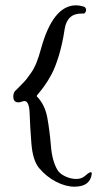

<svg xmlns="http://www.w3.org/2000/svg" viewBox="-20 -779 394 722"><path d="M292 -755Q301 -753 303 -746Q305 -739 301.5 -733.5Q298 -728 296 -728H286Q232 -728 223 -669Q215 -615 201.5 -570.5Q188 -526 174 -500Q160 -474 147 -456Q134 -438 126 -429Q118 -420 118 -418V-417Q149 -386 158 -336Q167 -286 171.5 -230Q176 -174 196 -140Q204 -126 225 -116Q246 -106 267 -106Q286 -106 299 -117Q326 -141 325 -125Q319 -77 260 -77Q227 -77 191 -95.5Q155 -114 127 -147Q103 -176 98 -240Q93 -304 91.5 -351.5Q90 -399 72 -399Q68 -399 66 -398Q54 -394 50 -394Q30 -394 30 -416Q30 -428 36 -436Q36 -436 56 -456Q72 -472 78.5 -480Q85 -488 96.5 -504.5Q108 -521 117 -543Q126 -565 134 -595Q179 -759 266 -759Q278 -759 292 -755Z"/></svg>

Font: KleponIjo
Style: Ijo
Weight: 400
Designer: Aprian Dwi Nur Sembada & Aurellia CItra
Version: Version 001.000